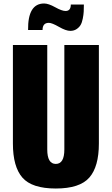

<svg xmlns="http://www.w3.org/2000/svg" viewBox="-20 -1068 641 1101"><path d="M383 -891Q358 -891 318 -914Q278 -937 260 -937Q224 -937 224 -896H141Q139 -1048 233 -1048Q258 -1048 296.5 -1026.5Q335 -1005 356 -1005Q386 -1005 386 -1042H461Q461 -1018 460 -1000.5Q459 -983 454.5 -960.5Q450 -938 442 -924.5Q434 -911 419 -901Q404 -891 383 -891ZM54 -245V-810H251V-211Q251 -128 300 -128Q349 -128 349 -211V-810H547V-245Q547 -112 492 -49.5Q437 13 300 13Q163 13 108.5 -49.5Q54 -112 54 -245Z"/></svg>

Font: Oswald Heavy
Style: Regular
Weight: 400
Designer: Vernon Adams
Foundry: Vernon Adams
Version: Version 4.101